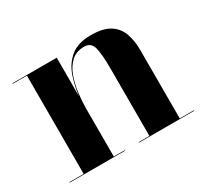

<svg xmlns="http://www.w3.org/2000/svg" viewBox="-103 -620 824 770"><g transform="rotate(-30 308.5 -235.0)"><path d="M21 -2.5H86.5V-457.5H21V-460H226V-281Q230.5 -326 245.5 -369.5Q260.5 -413 294.5 -441.5Q328.5 -470 389 -470Q445 -470 476 -450.5Q507 -431 519.2 -396.8Q531.5 -362.5 531.5 -319V-2.5H596.5V0H341.5V-2.5H391V-317.5Q391 -380.5 382.8 -412Q374.5 -443.5 343 -443.5Q306 -443.5 283 -422Q260 -400.5 247.8 -366.8Q235.5 -333 230.8 -295Q226 -257 226 -223V-2.5H276.5V0H21Z"/></g></svg>

Font: Bodoni* 72pt
Style: Bold
Weight: 700
Version: Version 2.3